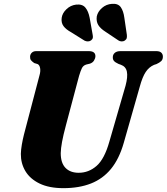

<svg xmlns="http://www.w3.org/2000/svg" viewBox="-20 -966 868 999"><path d="M549 -229 633.5 -521Q645.5 -566.5 640.2 -593Q635 -619.5 609 -629L596.5 -633.5Q579 -641.5 572.8 -649.2Q566.5 -657 567 -668.5Q567 -682 577.2 -691Q587.5 -700 607 -700H793.5Q811 -700 819.2 -692Q827.5 -684 827.5 -671.5Q827.5 -656 818.5 -647.8Q809.5 -639.5 794 -632.5L781.5 -628.5Q755 -617 738 -591.2Q721 -565.5 707.5 -516L624 -223Q600 -139 557.5 -87.2Q515 -35.5 453.2 -11.2Q391.5 13 310 13Q235.5 13 186 -11Q136.5 -35 112.2 -75.5Q88 -116 88.5 -165.5Q89 -186.5 93.5 -213Q98 -239.5 104.8 -266.5Q111.5 -293.5 117.5 -315L185.5 -574Q191.5 -594.5 188.8 -611Q186 -627.5 176 -632.5L158 -638Q146 -646.5 141 -653Q136 -659.5 136.5 -671.5Q137 -683.5 145.5 -691.8Q154 -700 168.5 -700H441.5Q476.5 -700 476.5 -673.5Q476 -662 469.2 -651Q462.5 -640 448.5 -635L428 -630Q413 -625 406.2 -611.5Q399.5 -598 391.5 -571.5L323.5 -316Q309 -262 302.8 -227.8Q296.5 -193.5 296 -169Q296 -118 320.8 -92.5Q345.5 -67 389.5 -67Q441.5 -67 482.5 -102.8Q523.5 -138.5 549 -229ZM446.5 -873.5 462 -786Q464 -777 463 -769.8Q462 -762.5 454 -756Q446.5 -750.5 437.2 -750.5Q428 -750.5 420 -754.5L350.5 -798Q323 -813 310.2 -830.5Q297.5 -848 301 -873.5Q304.5 -898 325.8 -918.2Q347 -938.5 376 -942Q408.5 -945.5 424.2 -926.5Q440 -907.5 446.5 -873.5ZM627 -873.5 640 -785Q641 -776 639.5 -768.5Q638 -761 629.5 -755Q622 -750 612.5 -750.5Q603 -751 596.5 -755.5L528.5 -801Q502.5 -817.5 491.2 -836Q480 -854.5 483.5 -880.5Q488.5 -905 510.5 -924.5Q532.5 -944 562.5 -946Q594.5 -948.5 608.5 -928.5Q622.5 -908.5 627 -873.5Z"/></svg>

Font: Fraunces ExtraBold
Style: Italic
Weight: 800
Italic angle: -16°
Version: Version 1.000;[b76b70a41]